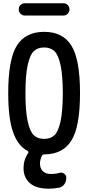

<svg xmlns="http://www.w3.org/2000/svg" viewBox="-20 -935 540 1175"><path d="M131.8 -915H368.2Q383.8 -915 394.5 -904.3Q405.3 -893.6 405.3 -877.9Q405.3 -862.3 394.5 -851.1Q383.8 -839.8 368.2 -839.8H131.8Q116.2 -839.8 105.5 -851.1Q94.7 -862.3 94.7 -877.9Q94.7 -893.6 105.5 -904.3Q116.2 -915 131.8 -915ZM313 -622.1Q289.1 -644.5 250 -644.5Q210.9 -644.5 187 -622.1Q163.1 -599.6 149.4 -536.6Q135.7 -473.6 135.7 -364.7Q135.7 -255.9 149.4 -192.9Q163.1 -129.9 187 -107.4Q210.9 -85 250 -85Q289.1 -85 313 -107.4Q336.9 -129.9 350.6 -192.9Q364.3 -255.9 364.3 -364.7Q364.3 -473.6 350.6 -536.6Q336.9 -599.6 313 -622.1ZM148.4 -11.7Q88.9 -43 59.6 -127.4Q30.3 -211.9 30.3 -365.2Q30.3 -571.3 83 -655.8Q135.7 -740.2 250 -740.2Q364.3 -740.2 417 -655.8Q469.7 -571.3 469.7 -365.2Q469.7 -160.2 417.5 -75.7Q365.2 8.8 252.9 9.8Q240.2 9.8 236.3 18.6Q225.6 41 224.6 64.5Q224.6 95.7 242.2 112.8Q259.8 129.9 292 129.9Q319.3 129.9 342.8 123Q358.4 118.2 372.1 127.4Q385.7 136.7 385.7 153.3Q385.7 175.8 373.5 192.9Q361.3 210 339.8 213.9Q307.6 219.7 278.3 219.7Q201.2 219.7 162.6 185.5Q124 151.4 124 93.8Q124 43 152.3 2Q157.2 -6.8 148.4 -11.7Z"/></svg>

Font: Rounded-X Mgen+ 2m medium
Style: Regular
Weight: 500
Designer: [Source Han Sans]
Ryoko NISHIZUKA  (kana & ideographs); Paul D. Hunt (Latin, Greek & Cyrillic); Wenlong ZHANG  (bopomofo
Version: Version 1.059.20150602